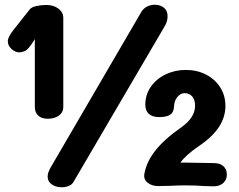

<svg xmlns="http://www.w3.org/2000/svg" viewBox="-20 -786 1007 810"><path d="M674 -674 291 -20Q285 -8 271 -2Q257 4 240 4Q216 4 198.5 -8Q181 -20 181 -41Q181 -58 194 -80L577 -737Q586 -751 601 -758.5Q616 -766 633 -766Q656 -766 671.5 -753.5Q687 -741 687 -718Q687 -695 674 -674ZM182 -285Q155 -285 141 -298.5Q127 -312 127 -334V-621Q113 -598 102 -585Q94 -575 83 -570Q72 -565 61 -565Q45 -565 29 -579Q13 -593 13 -613Q13 -629 37 -660L106 -747Q113 -756 133.5 -760.5Q154 -765 176 -765Q206 -765 226.5 -749.5Q247 -734 247 -710V-334Q247 -312 228.5 -298.5Q210 -285 182 -285ZM937 -50Q937 -28 922 -14Q907 0 881 0L842 -1Q808 -4 760 -4Q735 -4 695 -2L648 -1Q620 -1 602.5 -15.5Q585 -30 589 -52Q597 -101 634 -149Q671 -197 745 -249Q803 -290 803 -340Q803 -365 791 -379Q779 -393 758 -393Q742 -393 728.5 -377Q715 -361 714 -336Q713 -312 698 -302Q683 -292 651 -292Q623 -292 608 -305.5Q593 -319 593 -345Q593 -386 616 -419.5Q639 -453 678.5 -472Q718 -491 764 -491Q811 -491 849 -471.5Q887 -452 909 -417.5Q931 -383 931 -339Q931 -292 903.5 -250Q876 -208 818 -169Q764 -132 741 -100H760L821 -99Q844 -98 881 -98Q908 -98 922.5 -85Q937 -72 937 -50Z"/></svg>

Font: Mali
Style: Bold
Weight: 700
Designer: Kitiyaporn Chalermlarp | Katatrad Aksorn Co.,Ltd.
Foundry: Cadson Demak Co.,Ltd.
Version: Version 1.000; ttfautohint (v1.6)